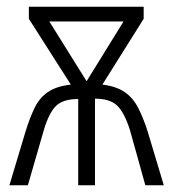

<svg xmlns="http://www.w3.org/2000/svg" viewBox="-20 -552 516 572"><path d="M408 -532V-496L285 -300Q326 -295 351 -278Q376 -261 391.5 -231Q407 -201 420 -160L468 0H413L367 -165Q350 -218 328.5 -238Q307 -258 263 -258V0H213V-257Q168 -257 147 -236.5Q126 -216 111 -166L63 0H8L56 -160Q69 -202 83.5 -231.5Q98 -261 123 -278Q148 -295 191 -300L66 -496V-532ZM348 -488H127L238 -310Z"/></svg>

Font: Noto Sans ExtraCondensed Light
Style: Regular
Weight: 300
Width: 2
Designer: Monotype Design Team
Foundry: Monotype Imaging Inc.
Version: Version 2.013; ttfautohint (v1.8.4.7-5d5b)